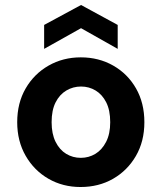

<svg xmlns="http://www.w3.org/2000/svg" viewBox="-20 -738 648 770"><path d="M303 12Q232 12 174.5 -21Q117 -54 83 -113Q49 -172 49 -248Q49 -325 83 -383.5Q117 -442 175 -475Q233 -508 304 -508Q376 -508 434 -475Q492 -442 525.5 -383.5Q559 -325 559 -248Q559 -171 525 -112.5Q491 -54 433.5 -21Q376 12 303 12ZM304 -105Q336 -105 362.5 -121Q389 -137 405.5 -169Q422 -201 422 -248Q422 -296 406 -327.5Q390 -359 363.5 -375Q337 -391 305 -391Q273 -391 246 -375Q219 -359 203 -327.5Q187 -296 187 -248Q187 -201 203 -169Q219 -137 245.5 -121Q272 -105 304 -105ZM157 -542V-638L305 -718L452 -638V-542L305 -625Z"/></svg>

Font: DM Sans 24pt
Style: Bold
Weight: 700
Designer: Colophon Foundry, Jonny Pinhorn
Foundry: Colophon Foundry
Version: Version 4.004;gftools[0.9.30]